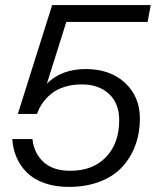

<svg xmlns="http://www.w3.org/2000/svg" viewBox="-20 -732 618 762"><path d="M252.9 9.8Q198.7 9.8 156.2 -5.4Q113.8 -20.5 86.9 -47.1Q60.1 -73.7 45.7 -107.4Q31.2 -141.1 28.8 -180.2H108.9Q114.3 -125 152.1 -89.6Q189.9 -54.2 258.8 -54.2Q349.1 -54.2 401.1 -109.1Q453.1 -164.1 453.1 -254.9Q453.1 -321.3 412.8 -359.1Q372.6 -397 304.2 -397Q266.6 -397 235.4 -387Q204.1 -377 183.1 -359.6Q162.1 -342.3 148.4 -322.5Q134.8 -302.7 127 -279.8H50.8L187 -711.9H578.1L565.9 -645H243.2L166 -399.9Q224.1 -458 319.8 -458Q417 -458 476.1 -403.3Q535.2 -348.6 535.2 -261.2Q535.2 -204.1 517.1 -155.3Q499 -106.4 464.8 -69.3Q430.7 -32.2 376.2 -11.2Q321.8 9.8 252.9 9.8Z"/></svg>

Font: Creato Display
Style: Italic
Weight: 400
Italic angle: -10°
Version: Version 1.000